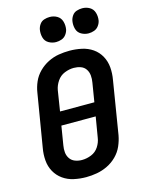

<svg xmlns="http://www.w3.org/2000/svg" viewBox="-141 -1049 858 1140"><g transform="rotate(-15 288.0 -479.5)"><path d="M244 8Q277 8 310.5 2Q344 -4 376 -19.5Q408 -35 433.5 -60.5Q459 -86 473 -118Q487 -150 493 -183L546 -508Q553 -547 550 -584.5Q547 -622 529.5 -654Q512 -686 482.5 -706.5Q453 -727 416 -735Q379 -743 341 -743Q308 -743 274.5 -737.5Q241 -732 209 -716Q177 -700 151.5 -674.5Q126 -649 112 -617Q98 -585 93 -552L39 -227Q32 -189 35 -151Q38 -113 55.5 -81.5Q73 -50 102.5 -29Q132 -8 169 0Q206 8 244 8ZM194 -409 214 -535Q219 -563 236.5 -589Q254 -615 282.5 -626.5Q311 -638 339 -638Q361 -638 381 -631Q401 -624 412.5 -607Q424 -590 426 -568.5Q428 -547 424 -525L405 -409ZM246 -97Q224 -97 204 -104.5Q184 -112 172.5 -129Q161 -146 159 -167Q157 -188 161 -210L180 -326H391L370 -201Q366 -172 349 -146Q332 -120 303.5 -108.5Q275 -97 246 -97ZM479 -813Q496 -813 513 -819Q530 -825 541 -840Q552 -855 555 -871Q559 -896 552 -919.5Q545 -943 524.5 -955Q504 -967 479 -967Q462 -967 445 -961.5Q428 -956 417.5 -941Q407 -926 404 -909Q400 -884 406.5 -860.5Q413 -837 434 -825Q455 -813 479 -813ZM279 -813Q296 -813 313 -819Q330 -825 341 -840Q352 -855 355 -871Q359 -896 352 -919.5Q345 -943 324.5 -955Q304 -967 279 -967Q262 -967 245 -961.5Q228 -956 217.5 -941Q207 -926 204 -909Q200 -884 206.5 -860.5Q213 -837 234 -825Q255 -813 279 -813Z"/></g></svg>

Font: Iosevka Sparkle
Style: Bold Italic
Weight: 700
Italic angle: -9°
Designer: Belleve Invis
Foundry: Belleve Invis
Version: Version 4.5.0; ttfautohint (v1.8.3)